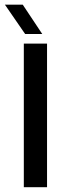

<svg xmlns="http://www.w3.org/2000/svg" viewBox="-46 -782 270 802"><path d="M53.5 0V-600H150.5V0ZM59 -640 -25.5 -762.5H49L130.5 -640Z"/></svg>

Font: Big Shoulders Stencil Text Thin SemiBold
Style: Regular
Weight: 600
Version: Version 2.001